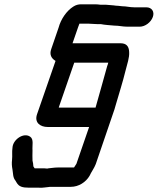

<svg xmlns="http://www.w3.org/2000/svg" viewBox="-20 -645 733 892"><path d="M238 -362 152 -114C139 -76 166 -55 202 -55H394L335 116C332 121 328 126 324 133H252C241 133 231 134 223 135L205 137C203 138 200 138 197 138C190 137 184 137 178 137H141L135 128C135 119 133 110 131 101C130 85 131 71 131 54C129 30 138 2 120 -10C90 -31 40 3 38 41C35 61 38 78 36 97C34 114 35 127 38 143C41 162 40 180 51 193L57 203C68 222 83 227 116 227H161C170 228 178 227 187 226L205 224C209 223 214 223 221 223H309C346 223 379 201 396 172C404 154 418 136 425 117L506 -120C510 -131 514 -143 517 -155C532 -207 551 -266 563 -316C571 -349 582 -377 580 -404C579 -431 566 -444 540 -444H317L343 -519C344 -523 346 -528 349 -535H392C404 -535 416 -533 431 -533H448C467 -529 491 -528 511 -526C534 -526 548 -521 573 -521H629C654 -521 681 -541 690 -566C699 -591 685 -611 660 -611H604C583 -611 567 -616 547 -616C541 -617 536 -617 529 -618C522 -618 515 -619 508 -620C498 -620 474 -624 460 -623H447C438 -624 430 -625 423 -625H357C344 -625 332 -622 320 -614C290 -595 263 -557 252 -516L218 -417C209 -392 218 -374 238 -362ZM425 -149 424 -145H263C256 -145 253 -145 253 -146L325 -354H483C482 -349 480 -343 478 -338C462 -278 442 -211 425 -149Z"/></svg>

Font: Electronic
Style: BlkSuIt
Weight: 900
Version: Version 1.011